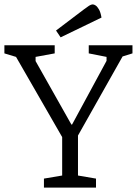

<svg xmlns="http://www.w3.org/2000/svg" viewBox="-23 -854 623 874"><path d="M177 0V-41L260 -55V-230L50 -595L-3 -611V-648H226V-611L139 -595V-576L302 -287H305L462 -577V-595L381 -611V-648H580V-611L535 -597L332 -237V-55L414 -41V0ZM253 -684 232 -715 360 -812Q373 -822 382.5 -828Q392 -834 399 -834Q405 -834 412.5 -829Q420 -824 427.5 -811Q435 -798 439 -774Z"/></svg>

Font: Faustina Light Light
Style: Regular
Weight: 300
Version: Version 1.200